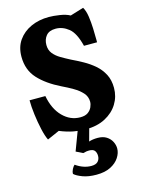

<svg xmlns="http://www.w3.org/2000/svg" viewBox="-145 -792 879 1175"><g transform="rotate(-15 294.5 -204.0)"><path d="M85 15Q72 -11 61.5 -57.5Q51 -104 44.5 -155Q38 -206 38 -246H138Q154 -161 201.5 -113Q249 -65 312 -65Q343 -65 360.5 -77.5Q378 -90 386 -108Q394 -126 394 -142Q394 -175 372 -199Q350 -223 316.5 -242.5Q283 -262 249 -278Q161 -321 110 -376.5Q59 -432 59 -516Q59 -577 89 -619.5Q119 -662 169.5 -685Q220 -708 283 -708Q312 -708 351.5 -702Q391 -696 416 -682L501 -708Q515 -685 520.5 -647.5Q526 -610 527.5 -570Q529 -530 529 -497V-482H446Q425 -567 387 -597.5Q349 -628 305 -628Q264 -628 244.5 -604.5Q225 -581 225 -546Q225 -514 242.5 -492Q260 -470 288 -453.5Q316 -437 347 -421Q381 -405 418 -384.5Q455 -364 486.5 -337Q518 -310 537.5 -273Q557 -236 557 -186Q557 -131 529 -85.5Q501 -40 449 -12.5Q397 15 323 15Q289 15 248.5 7.5Q208 0 162 -19ZM317 300Q266 300 230 286.5Q194 273 178 258Q178 243 185.5 228.5Q193 214 202 206Q250 240 300 240Q329 240 342 226Q355 212 355 191Q355 171 345.5 158Q336 145 310 145Q303 145 294.5 146Q286 147 272 151L229 130L290 -32H359L325 92Q349 84 380 84Q414 84 436 98Q458 112 469 133.5Q480 155 480 177Q480 206 461.5 234.5Q443 263 407 281.5Q371 300 317 300Z"/></g></svg>

Font: Calistoga
Style: Regular
Weight: 400
Designer: Yvonne Schuttler, Eben Sorkin
Foundry: www.sorkintype.com
Version: Version 1.010; ttfautohint (v1.8.4.7-5d5b)